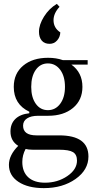

<svg xmlns="http://www.w3.org/2000/svg" viewBox="-20 -742 520 990"><path d="M273 -722 287 -707Q256 -673 256 -638Q256 -598 291 -575Q290 -551 274.5 -533.5Q259 -516 236 -516Q209 -516 195 -533Q181 -550 181 -578Q181 -615 207 -656.5Q233 -698 273 -722ZM228 -145H177Q140 -145 119.5 -131.5Q99 -118 99 -94Q99 -44 168 -44H285Q436 -44 436 65Q436 134 369.5 181Q303 228 206 228Q124 228 75 195.5Q26 163 26 108Q26 58 74 10Q34 -15 34 -64Q34 -104 59 -128.5Q84 -153 131 -158V-166Q51 -204 51 -294Q51 -363 99.5 -403.5Q148 -444 228 -444Q270 -444 304 -432H432V-409H348Q405 -368 405 -294Q405 -226 356.5 -185.5Q308 -145 228 -145ZM315 -294Q315 -349 290.5 -382Q266 -415 227 -415Q188 -415 164.5 -382Q141 -349 141 -294Q141 -240 164.5 -207Q188 -174 227 -174Q266 -174 290.5 -207Q315 -240 315 -294ZM95 93Q95 144 125.5 172Q156 200 212 200Q277 200 327 166Q377 132 377 86Q377 55 356.5 42.5Q336 30 285 30H149Q127 30 112 26Q95 58 95 93Z"/></svg>

Font: Arapey
Style: Regular
Weight: 400
Designer: Eduardo Rodriguez Tunni
Foundry: Eduardo Rodriguez Tunni
Version: Version 4.000